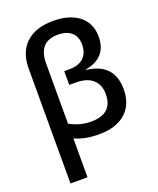

<svg xmlns="http://www.w3.org/2000/svg" viewBox="-178 -870 1000 1216"><g transform="rotate(-20 322.0 -262.5)"><path d="M330.1 -765.1Q439.9 -765.1 503.9 -714.4Q567.9 -663.6 567.9 -573.2Q567.9 -430.7 419.9 -404.8V-401.9Q603 -380.9 603 -206.1Q603 -102.5 538.6 -46.4Q474.6 9.8 360.8 9.8Q261.7 9.8 196.8 -22V240.2H82V-535.2Q82 -645 147 -705.1Q211.9 -765.1 330.1 -765.1ZM328.1 -672.9Q196.8 -672.9 196.8 -525.9V-121.1Q264.2 -83 339.8 -83Q485.8 -83 485.8 -214.8Q485.8 -279.3 446.5 -314.2Q407.2 -349.1 333 -349.1H288.1V-441.9H323.2Q385.7 -441.9 418.9 -473.1Q452.1 -504.4 452.1 -563Q452.1 -615.7 419.4 -644.3Q386.7 -672.9 328.1 -672.9Z"/></g></svg>

Font: Open Sans
Style: SemiBold
Weight: 600
Foundry: Ascender Corporation
Version: Version 1.10